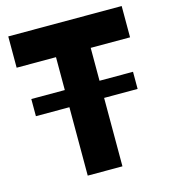

<svg xmlns="http://www.w3.org/2000/svg" viewBox="-110 -831 815 919"><g transform="rotate(-15 297.0 -371.0)"><path d="M383 -587V-424H549V-339H383V0H211V-339H45V-424H211V-587H16V-742H578V-587Z"/></g></svg>

Font: Exo ExtraBold
Style: Regular
Weight: 800
Designer: Natanael Gama
Foundry: Natanael Gama
Version: Version 1.500